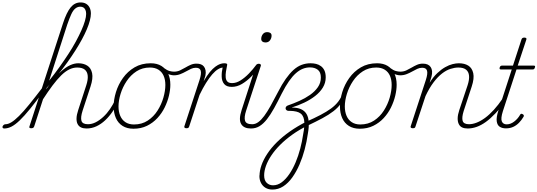

<svg xmlns="http://www.w3.org/2000/svg" viewBox="-182 -1039 4417 1578"><path d="M-147 17Q-157 17 -160 11.5Q-163 6 -160.5 -0.5Q-158 -7 -151.5 -12.5Q-145 -18 -136 -18Q-115 -18 -88.5 -34Q-62 -50 -26 -85.5Q10 -121 57.5 -179.5Q105 -238 170 -323Q179 -336 182.5 -330.5Q186 -325 184 -312Q182 -299 175 -288Q113 -203 65.5 -144.5Q18 -86 -19.5 -50Q-57 -14 -87.5 1.5Q-118 17 -147 17ZM529 17Q502 17 483.5 8Q465 -1 455.5 -20Q446 -39 447 -67.5Q448 -96 461 -135L527 -338Q542 -384 539 -416.5Q536 -449 515 -466.5Q494 -484 452 -484Q419 -484 386.5 -468Q354 -452 320.5 -419Q287 -386 249.5 -336Q212 -286 168 -218L149 -227Q196 -306 238.5 -361.5Q281 -417 320 -452Q359 -487 394 -503Q429 -519 461 -519Q505 -519 535.5 -499.5Q566 -480 575 -437.5Q584 -395 562 -328L497 -130Q479 -74 487.5 -46Q496 -18 541 -18Q547 -18 550.5 -12.5Q554 -7 552.5 -0.5Q551 6 545.5 11.5Q540 17 529 17ZM75 15Q65 15 61 11.5Q57 8 60 0L336 -848Q365 -937 398.5 -978Q432 -1019 480 -1019Q507 -1019 525.5 -1008Q544 -997 554.5 -976.5Q565 -956 565 -927Q565 -903 556.5 -870Q548 -837 531.5 -798Q515 -759 491.5 -715.5Q468 -672 437.5 -624Q407 -576 370.5 -525Q334 -474 291.5 -422Q249 -370 202 -317L99 0Q96 8 90.5 11.5Q85 15 75 15ZM222 -376Q267 -432 306.5 -487.5Q346 -543 380.5 -596Q415 -649 441.5 -698Q468 -747 487 -789.5Q506 -832 516 -866.5Q526 -901 526 -925Q526 -944 520 -957.5Q514 -971 503.5 -977.5Q493 -984 477 -984Q456 -984 437.5 -969.5Q419 -955 404 -922.5Q389 -890 371 -838Z M529 17Q520 17 516 11.5Q512 6 513.5 -0.5Q515 -7 521.5 -12.5Q528 -18 540 -18Q573 -18 604.5 -34Q636 -50 666.5 -78Q697 -106 721.5 -142Q746 -178 764 -216Q768 -225 775 -224.5Q782 -224 787.5 -218.5Q793 -213 790 -204Q770 -161 742.5 -121Q715 -81 682 -50Q649 -19 610.5 -1Q572 17 529 17Z M915 19Q862 19 825.5 -4Q789 -27 770.5 -68.5Q752 -110 752 -164Q752 -220 771 -282Q790 -344 828.5 -398Q867 -452 924 -485.5Q981 -519 1057 -519Q1109 -519 1144.5 -497Q1180 -475 1199 -435.5Q1218 -396 1218 -343Q1218 -301 1206.5 -252.5Q1195 -204 1171.5 -156Q1148 -108 1111.5 -68.5Q1075 -29 1026 -5Q977 19 915 19ZM919 -16Q984 -16 1032.5 -48Q1081 -80 1113 -130.5Q1145 -181 1161 -237Q1177 -293 1177 -341Q1177 -384 1163 -416Q1149 -448 1120.5 -466Q1092 -484 1050 -484Q988 -484 940 -453Q892 -422 859 -372.5Q826 -323 809 -267.5Q792 -212 792 -164Q792 -120 806.5 -86.5Q821 -53 849.5 -34.5Q878 -16 919 -16Z M1247 -420Q1232 -420 1214 -425.5Q1196 -431 1179.5 -439.5Q1163 -448 1150 -459Q1142 -465 1140 -472Q1138 -479 1140.5 -483Q1143 -487 1149.5 -487.5Q1156 -488 1164 -481Q1191 -461 1211 -455.5Q1231 -450 1248 -450Q1275 -450 1297.5 -460.5Q1320 -471 1341 -483.5Q1362 -496 1384.5 -506Q1407 -516 1433 -516Q1440 -516 1442 -511Q1444 -506 1443 -499Q1442 -492 1437.5 -487Q1433 -482 1427 -482Q1407 -482 1387.5 -473Q1368 -464 1346 -451.5Q1324 -439 1299.5 -429.5Q1275 -420 1247 -420Z M1350 15Q1341 15 1336 11Q1331 7 1333 0L1458 -382Q1475 -435 1467.5 -458.5Q1460 -482 1429 -482Q1421 -482 1418 -487Q1415 -492 1415.5 -499Q1416 -506 1421 -511Q1426 -516 1434 -516Q1454 -516 1469.5 -510Q1485 -504 1494.5 -491.5Q1504 -479 1507.5 -460.5Q1511 -442 1506 -417L1492 -372Q1519 -418 1542.5 -446.5Q1566 -475 1588 -491Q1610 -507 1627.5 -513Q1645 -519 1660 -519Q1666 -519 1670 -513.5Q1674 -508 1673.5 -501.5Q1673 -495 1668 -489.5Q1663 -484 1654 -484Q1633 -484 1610 -470Q1587 -456 1562.5 -428Q1538 -400 1511.5 -357.5Q1485 -315 1458 -259L1373 0Q1370 8 1366 11.5Q1362 15 1350 15Z M1723 -325Q1680 -325 1660.5 -348.5Q1641 -372 1640 -409.5Q1639 -447 1648 -485L1661 -519Q1676 -519 1681.5 -515.5Q1687 -512 1685 -505Q1679 -477 1675 -450.5Q1671 -424 1673 -402.5Q1675 -381 1687 -368.5Q1699 -356 1726 -356Q1760 -356 1795 -378Q1830 -400 1863.5 -434.5Q1897 -469 1925 -507Q1929 -513 1938 -510Q1947 -507 1951.5 -500Q1956 -493 1947 -483Q1919 -446 1883 -409.5Q1847 -373 1806.5 -349Q1766 -325 1723 -325Z M1879 17Q1851 17 1831 8Q1811 -1 1800 -20Q1789 -39 1790 -67Q1791 -95 1804 -135L1922 -500Q1926 -508 1931 -511.5Q1936 -515 1945 -515Q1954 -515 1959 -510.5Q1964 -506 1962 -499L1841 -130Q1823 -75 1832 -46.5Q1841 -18 1890 -18Q1898 -18 1901.5 -12.5Q1905 -7 1903.5 -0.5Q1902 6 1896.5 11.5Q1891 17 1879 17ZM2000 -690Q1984 -690 1974.5 -697.5Q1965 -705 1965 -719Q1965 -741 1978 -758Q1991 -775 2014 -775Q2030 -775 2040 -768Q2050 -761 2050 -746Q2050 -725 2037 -707.5Q2024 -690 2000 -690Z M1881 17Q1872 17 1868 11.5Q1864 6 1865.5 -0.5Q1867 -7 1874 -12.5Q1881 -18 1892 -18Q1917 -18 1941 -35.5Q1965 -53 1989.5 -86Q2014 -119 2042 -169Q2070 -219 2103 -283Q2135 -346 2166.5 -390.5Q2198 -435 2230 -464Q2262 -493 2297 -506Q2332 -519 2370 -519Q2381 -519 2384 -514Q2387 -509 2385 -502Q2383 -495 2377.5 -490Q2372 -485 2364 -485Q2336 -485 2307.5 -474Q2279 -463 2250.5 -438Q2222 -413 2193 -371.5Q2164 -330 2133 -269Q2100 -202 2070.5 -149Q2041 -96 2012 -59Q1983 -22 1951.5 -2.5Q1920 17 1881 17Z M2057 519Q2025 519 2001 505Q1977 491 1963.5 465.5Q1950 440 1950 407Q1950 397 1955.5 392Q1961 387 1969.5 386Q1978 385 1983.5 389Q1989 393 1989 403Q1989 443 2010 463.5Q2031 484 2062 484Q2100 484 2133.5 459Q2167 434 2196 391.5Q2225 349 2247.5 295.5Q2270 242 2285.5 183Q2301 124 2309 68Q2317 28 2319 -2.5Q2321 -33 2317 -55Q2313 -77 2302.5 -92Q2292 -107 2274 -115Q2256 -123 2230 -126Q2220 -127 2209.5 -127.5Q2199 -128 2189 -128Q2180 -128 2173.5 -133Q2167 -138 2165.5 -145.5Q2164 -153 2168.5 -160.5Q2173 -168 2183 -172Q2230 -188 2278 -209.5Q2326 -231 2366 -259Q2406 -287 2430.5 -322.5Q2455 -358 2455 -402Q2455 -446 2430 -465.5Q2405 -485 2366 -485Q2357 -485 2352.5 -490Q2348 -495 2349 -502Q2350 -509 2356 -514Q2362 -519 2371 -519Q2394 -519 2415.5 -514Q2437 -509 2455.5 -495.5Q2474 -482 2484.5 -459.5Q2495 -437 2495 -403Q2495 -358 2471.5 -319.5Q2448 -281 2408 -250Q2368 -219 2318.5 -195.5Q2269 -172 2217 -156V-155Q2262 -155 2291.5 -142Q2321 -129 2337 -102.5Q2353 -76 2355.5 -35Q2358 6 2348 61Q2339 125 2322 189.5Q2305 254 2279.5 313Q2254 372 2220.5 419Q2187 466 2146 492.5Q2105 519 2057 519Z M1989 402Q1989 411 1983.5 417Q1978 423 1970 423.5Q1962 424 1956.5 419.5Q1951 415 1951 406Q1951 365 1967 319Q1983 273 2015 224.5Q2047 176 2093.5 130Q2140 84 2200.5 41.5Q2261 -1 2334 -38Q2402 -68 2452.5 -94.5Q2503 -121 2538.5 -147Q2574 -173 2597.5 -203.5Q2621 -234 2634 -272Q2638 -284 2645.5 -286.5Q2653 -289 2658 -284.5Q2663 -280 2659 -268Q2646 -225 2621.5 -190Q2597 -155 2559 -125.5Q2521 -96 2468 -67.5Q2415 -39 2345 -6Q2277 27 2220.5 67.5Q2164 108 2121 151Q2078 194 2048.5 238Q2019 282 2004 324Q1989 366 1989 402Z M2775 19Q2722 19 2685.5 -4Q2649 -27 2630.5 -68.5Q2612 -110 2612 -164Q2612 -220 2631 -282Q2650 -344 2688.5 -398Q2727 -452 2784 -485.5Q2841 -519 2917 -519Q2969 -519 3004.5 -497Q3040 -475 3059 -435.5Q3078 -396 3078 -343Q3078 -301 3066.5 -252.5Q3055 -204 3031.5 -156Q3008 -108 2971.5 -68.5Q2935 -29 2886 -5Q2837 19 2775 19ZM2779 -16Q2844 -16 2892.5 -48Q2941 -80 2973 -130.5Q3005 -181 3021 -237Q3037 -293 3037 -341Q3037 -384 3023 -416Q3009 -448 2980.5 -466Q2952 -484 2910 -484Q2848 -484 2800 -453Q2752 -422 2719 -372.5Q2686 -323 2669 -267.5Q2652 -212 2652 -164Q2652 -120 2666.5 -86.5Q2681 -53 2709.5 -34.5Q2738 -16 2779 -16Z M3107 -420Q3092 -420 3074 -425.5Q3056 -431 3039.5 -439.5Q3023 -448 3010 -459Q3002 -465 3000 -472Q2998 -479 3000.5 -483Q3003 -487 3009.5 -487.5Q3016 -488 3024 -481Q3051 -461 3071 -455.5Q3091 -450 3108 -450Q3135 -450 3157.5 -460.5Q3180 -471 3201 -483.5Q3222 -496 3244.5 -506Q3267 -516 3293 -516Q3300 -516 3302 -511Q3304 -506 3303 -499Q3302 -492 3297.5 -487Q3293 -482 3287 -482Q3267 -482 3247.5 -473Q3228 -464 3206 -451.5Q3184 -439 3159.5 -429.5Q3135 -420 3107 -420Z M3662 17Q3635 17 3616.5 8.5Q3598 0 3588.5 -19.5Q3579 -39 3579.5 -67.5Q3580 -96 3593 -135L3661 -338Q3676 -384 3673 -416.5Q3670 -449 3648.5 -466.5Q3627 -484 3585 -484Q3555 -484 3520.5 -473Q3486 -462 3451 -435Q3416 -408 3381.5 -362.5Q3347 -317 3315 -249L3233 0Q3231 8 3226.5 11.5Q3222 15 3210 15Q3201 15 3196 11Q3191 7 3193 0L3318 -382Q3335 -435 3327.5 -458.5Q3320 -482 3289 -482Q3280 -482 3276 -487Q3272 -492 3273 -499Q3274 -506 3279.5 -511Q3285 -516 3294 -516Q3316 -516 3332 -509Q3348 -502 3357.5 -488Q3367 -474 3369 -454Q3371 -434 3364 -408L3349 -359Q3380 -408 3412.5 -438.5Q3445 -469 3477 -487Q3509 -505 3537.5 -512Q3566 -519 3589 -519Q3636 -519 3667 -499.5Q3698 -480 3707.5 -437.5Q3717 -395 3695 -328L3629 -127Q3612 -73 3620.5 -45.5Q3629 -18 3673 -18Q3679 -18 3682.5 -12.5Q3686 -7 3684.5 -0.5Q3683 6 3677.5 11.5Q3672 17 3662 17Z M3661 17Q3652 17 3648 11.5Q3644 6 3645.5 -0.5Q3647 -7 3653.5 -12.5Q3660 -18 3672 -18Q3702 -18 3735.5 -31Q3769 -44 3804.5 -70Q3840 -96 3877 -136.5Q3914 -177 3951 -232Q3959 -244 3966.5 -242Q3974 -240 3977 -230.5Q3980 -221 3974 -212Q3931 -151 3890 -107.5Q3849 -64 3810.5 -36.5Q3772 -9 3735 4Q3698 17 3661 17Z M3976 16Q3946 16 3925.5 3Q3905 -10 3900.5 -42Q3896 -74 3914 -130L4024 -468H3937Q3926 -468 3924.5 -472.5Q3923 -477 3925 -485Q3928 -493 3932.5 -496.5Q3937 -500 3947 -500H4034L4104 -715Q4107 -723 4112 -726.5Q4117 -730 4128 -730Q4137 -730 4142 -726Q4147 -722 4144 -714L4073 -500H4202Q4213 -500 4215 -496Q4217 -492 4214 -484Q4211 -474 4206.5 -471Q4202 -468 4193 -468H4063L3951 -125Q3932 -65 3942.5 -41Q3953 -17 3982 -17Q4014 -17 4043.5 -39.5Q4073 -62 4091 -93Q4094 -100 4099.5 -103Q4105 -106 4113 -101Q4121 -97 4123 -91Q4125 -85 4120 -78Q4105 -52 4083.5 -30Q4062 -8 4035.5 4Q4009 16 3976 16Z"/></svg>

Font: Playwrite MX Thin
Style: Regular
Weight: 250
Designer: Veronika Burian, José Scaglione
Foundry: TypeTogether
Version: Version 1.002